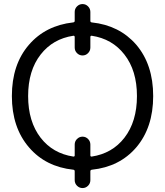

<svg xmlns="http://www.w3.org/2000/svg" viewBox="-20 -873 834 970"><path d="M436.5 -767.6Q436.5 -760.7 443.4 -759.8Q583 -745.1 668 -647.5Q753.9 -546.9 753.9 -387.7Q753.9 -228.5 668 -127.9Q584 -30.3 444.3 -15.6Q436.5 -14.6 436.5 -7.8V37.1Q436.5 53.7 424.8 65.4Q413.1 77.1 397 77.1Q380.9 77.1 369.1 65.4Q357.4 53.7 357.4 37.1V-7.8Q357.4 -14.6 350.6 -15.6Q210.9 -30.3 127 -127.9Q40 -228.5 40 -387.7Q40 -546.9 126 -646.5Q210 -744.1 349.6 -759.8Q357.4 -760.7 357.4 -767.6V-812.5Q357.4 -829.1 369.1 -840.8Q380.9 -852.5 397 -852.5Q413.1 -852.5 424.8 -840.8Q436.5 -829.1 436.5 -812.5ZM350.6 -82Q351.6 -82 351.6 -82Q357.4 -82 357.4 -87.9V-142.6Q357.4 -159.2 369.1 -170.9Q380.9 -182.6 397 -182.6Q413.1 -182.6 424.8 -170.9Q436.5 -159.2 436.5 -142.6V-87.9Q436.5 -82 442.4 -82Q442.4 -82 443.4 -82Q546.9 -97.7 608.4 -176.8Q671.9 -258.8 671.9 -387.7Q671.9 -516.6 608.4 -597.7Q546.9 -676.8 443.4 -692.4Q442.4 -692.4 442.4 -692.4Q436.5 -692.4 436.5 -685.5V-632.8Q436.5 -616.2 424.8 -604.5Q413.1 -592.8 397 -592.8Q380.9 -592.8 369.1 -604.5Q357.4 -616.2 357.4 -632.8V-685.5Q357.4 -692.4 351.6 -692.4Q351.6 -692.4 350.6 -692.4Q247.1 -676.8 185.5 -597.7Q122.1 -516.6 122.1 -387.7Q122.1 -258.8 185.5 -176.8Q247.1 -97.7 350.6 -82Z"/></svg>

Font: Gen Jyuu Gothic P Normal
Style: Regular
Weight: 300
Designer: [Source Han Sans]
Ryoko NISHIZUKA  (kana & ideographs); Paul D. Hunt (Latin, Greek & Cyrillic); Wenlong ZHANG  (bopomofo
Version: Version 1.002.20150607